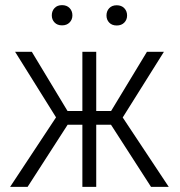

<svg xmlns="http://www.w3.org/2000/svg" viewBox="-20 -731 704 751"><path d="M414.1 -243.2H356.4V0H302.2V-243.2H244.6L87.9 0H19.5L199.2 -272L39.1 -528.3H104.5L244.1 -296.9H302.2V-528.3H356.4V-296.9H414.6L554.7 -528.3H621.1L460 -271.5L640.1 0H570.8ZM182.6 -670.9Q182.6 -688 193.4 -699.5Q204.1 -710.9 222.7 -710.9Q241.2 -710.9 252.2 -699.5Q263.2 -688 263.2 -670.9Q263.2 -654.3 252.2 -643.1Q241.2 -631.8 222.7 -631.8Q204.1 -631.8 193.4 -643.1Q182.6 -654.3 182.6 -670.9ZM396.5 -670.4Q396.5 -687.5 407.2 -699Q418 -710.4 436.5 -710.4Q455.1 -710.4 466.1 -699Q477.1 -687.5 477.1 -670.4Q477.1 -653.8 466.1 -642.6Q455.1 -631.3 436.5 -631.3Q418 -631.3 407.2 -642.6Q396.5 -653.8 396.5 -670.4Z"/></svg>

Font: Roboto Condensed Light
Style: Regular
Weight: 300
Designer: Google
Version: Version 2.134; 2016